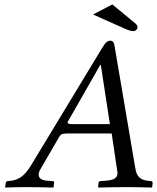

<svg xmlns="http://www.w3.org/2000/svg" viewBox="-20 -841 707 863"><path d="M161 -79 245 -224C252 -237 259 -241 282 -241H482L507 -72C508 -69 508 -66 508 -63C508 -41 492 -32 459 -29L431 -27C427 -27 424 -24 423 -19L421 0L422 2C458 1 512 0 549 0C588 0 627 1 662 2L664 0L666 -19C667 -24 663 -27 658 -27L648 -28C610 -32 594 -47 588 -86L496 -628C493 -647 490 -658 476 -658C462 -658 453 -649 437 -622L122 -102C85 -40 57 -30 15 -27C10 -27 7 -24 6 -19L3 0L4 2C40 1 56 0 93 0C132 0 183 1 218 2L221 0L223 -19C224 -24 221 -27 217 -27L190 -29C165 -31 154 -41 154 -56C154 -63 156 -71 161 -79ZM307 -283C291 -283 284 -285 284 -290C284 -292 285 -294 286 -296L431 -550H433L474 -283ZM598 -720C598 -725 594 -731 587 -737L485 -821L398 -776L539 -713C555 -706 569 -701 579 -701C594 -701 598 -714 598 -720Z"/></svg>

Font: Libertinus Serif
Style: Italic
Weight: 400
Italic angle: -12°
Designer: Philipp H. Poll, Khaled Hosny
Foundry: Caleb Maclennan
Version: Version 7.050;RELEASE